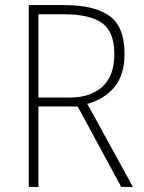

<svg xmlns="http://www.w3.org/2000/svg" viewBox="-20 -734 564 754"><path d="M234 -714Q349 -714 409 -672Q469 -630 469 -522Q469 -441 430 -393Q391 -345 323 -326L502 0H456L285 -316H131V0H93V-714ZM230 -678H131V-351H256Q335 -351 382 -393.5Q429 -436 429 -522Q429 -609 381 -643.5Q333 -678 230 -678Z"/></svg>

Font: Noto Sans Arabic UI SmCn XLt
Style: Regular
Weight: 200
Width: 4
Designer: Monotype Design Team, Nadine Chahine and Nizar Qandah
Foundry: Monotype Imaging Inc.
Version: Version 2.010; ttfautohint (v1.8.4.7-5d5b)